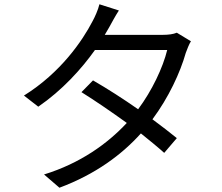

<svg xmlns="http://www.w3.org/2000/svg" viewBox="-20 -834 1040 898"><path d="M536 -785 445 -814C439 -788 423 -753 413 -735C366 -644 264 -494 92 -387L159 -335C271 -412 360 -510 424 -600H762C742 -518 691 -410 626 -323C556 -372 481 -420 415 -458L361 -403C425 -363 501 -311 573 -259C483 -162 355 -70 186 -18L258 44C427 -19 550 -111 639 -210C680 -177 718 -146 748 -119L807 -188C775 -214 735 -245 693 -276C769 -378 823 -495 849 -587C855 -603 864 -627 873 -641L807 -681C790 -674 768 -671 741 -671H470L491 -707C501 -725 519 -759 536 -785Z"/></svg>

Font: Source Han Sans JP
Style: Regular
Weight: 400
Designer: Ryoko NISHIZUKA 西塚涼子 (kana, bopomofo & ideographs); Paul D. Hunt (Latin, Greek & Cyrillic); Sandoll Communications 산돌커뮤니
Foundry: Adobe
Version: Version 2.004;hotconv 1.0.118;makeotfexe 2.5.65603